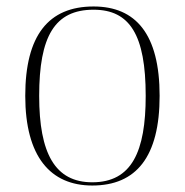

<svg xmlns="http://www.w3.org/2000/svg" viewBox="-20 -563 571 593"><path d="M265 10C401 10 473 -79 473 -267C473 -458 399 -543 269 -543C130 -543 58 -454 58 -267C58 -79 136 10 265 10ZM265 0C150 0 101 -89 101 -267C101 -451 149 -533 269 -533C381 -533 430 -455 430 -267C430 -95 387 0 265 0Z"/></svg>

Font: Noto Serif Display ExtraLight
Style: Regular
Weight: 200
Designer: Monotype Design Team
Foundry: Monotype Imaging Inc.
Version: Version 2.009